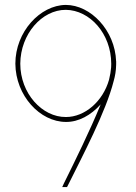

<svg xmlns="http://www.w3.org/2000/svg" viewBox="-20 -770 555 781"><path d="M452.5 -513.8C452.5 -512.6 452.5 -511.3 452.5 -510C452.5 -508.4 452.5 -506.8 452.4 -505.1C451.9 -482.7 448.4 -461 442.4 -440.4C411 -315.7 316.4 -137.4 255.2 -14L252.6 -9H233.1L239.9 -24C286 -117 346.2 -239.3 389.6 -345.5C349.7 -301.2 300 -273.5 248.4 -274C142.5 -274 43.5 -381 42.5 -511C42.5 -641 143.5 -749 247.5 -750C349.1 -750 447.8 -646.1 452.3 -521H452.5ZM432.5 -510.5C432.3 -633.3 345.3 -729 247.5 -730C150.5 -730 63.5 -632 62.5 -511C62.5 -390 151.5 -293 248.4 -294C324.9 -294 398.5 -357.2 423.6 -445.8C428.1 -464.1 431 -481.1 432.1 -496.5C432.3 -501.1 432.5 -505.8 432.5 -510.5Z"/></svg>

Font: Nordica Plus
Style: NordicaClassicUltraLightCond
Weight: 300
Version: Version 1.01